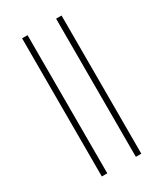

<svg xmlns="http://www.w3.org/2000/svg" viewBox="-169 -725 675 792"><g transform="rotate(-30 168.0 -329.0)"><path d="M100 -658H74V0H100ZM262 -658H236V0H262Z"/></g></svg>

Font: Noto Sans Oriya ExtCond Thin
Style: Regular
Weight: 100
Width: 2
Designer: Amélie Bonet and Sol Matas
Foundry: Google LLC
Version: Version 2.006